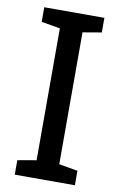

<svg xmlns="http://www.w3.org/2000/svg" viewBox="-82 -757 488 803"><g transform="rotate(10 161.5 -355.5)"><path d="M39.6 0V-61.5L119.1 -75.2V-635.3L39.6 -648.9V-710.9H294.9V-648.9L215.3 -635.3V-75.2L294.9 -61.5V0Z"/></g></svg>

Font: Roboto Slab
Style: Regular
Weight: 400
Designer: Google
Version: Version 2.000; ttfautohint (v1.8.1.43-b0c9)